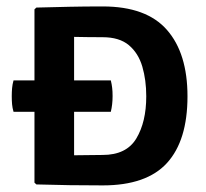

<svg xmlns="http://www.w3.org/2000/svg" viewBox="-20 -572 640 596"><path d="M22 -225Q18.5 -237 17.5 -248.2Q16.5 -259.5 16.5 -273.5Q16.5 -286.5 17.5 -298.2Q18.5 -310 22 -322.5H87V-543L93 -548.5Q151 -550 196.5 -551Q242 -552 299 -552Q434.5 -552 498.2 -479.2Q562 -406.5 562 -273Q562 -136 498.5 -66.2Q435 3.5 299 3.5Q242 3.5 196.5 2.8Q151 2 93 0.5L87 -5V-225ZM434 -273Q434 -323.5 421.8 -365.2Q409.5 -407 380 -431.8Q350.5 -456.5 298.5 -456.5Q273.5 -456.5 253.2 -456.8Q233 -457 210 -457.5V-322.5H324Q327 -310 328.2 -299.2Q329.5 -288.5 329.5 -274Q329.5 -247.5 324 -225H210V-90Q233.5 -90 253.5 -90.5Q273.5 -91 298.5 -91Q372.5 -91 403.2 -142.2Q434 -193.5 434 -273Z"/></svg>

Font: Signika Negative SC SemiBold
Style: Regular
Weight: 600
Designer: Anna Giedryś
Foundry: Anna Giedryś
Version: Version 2.000; ttfautohint (v1.8.3) -l 8 -r 50 -G 200 -x 9 -